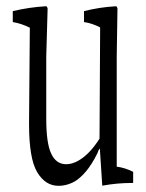

<svg xmlns="http://www.w3.org/2000/svg" viewBox="-20 -606 468 616"><path d="M99.6 -53.2Q73.2 -96.2 73.2 -208Q73.2 -208 73.2 -214.8Q73.2 -214.8 75.7 -517.1Q48.3 -530.8 21 -535.2Q21 -557.6 21 -570.3Q74.2 -583 127.4 -585.9Q130.4 -586.9 132.8 -578.6Q130.9 -506.8 128.4 -424.8Q128.4 -330.1 128.4 -225.6Q128.4 -146.5 144 -113.8Q159.7 -79.1 192.4 -79.1Q211.4 -79.1 231 -90.3Q267.1 -110.4 299.3 -161.1Q300.3 -344.7 301.3 -518.1Q274.9 -531.7 249.5 -535.2Q249.5 -557.6 249.5 -570.3Q299.3 -583 351.6 -585.9Q354.5 -586.9 356.9 -578.6Q356 -506.8 354.5 -424.8Q354.5 -252.9 354.5 -71.3Q380.9 -67.9 407.2 -54.7Q407.2 -42 407.2 -19Q407.2 -19 402.8 -19Q355.5 -19 308.1 -10.3Q304.2 -74.7 300.3 -129.4Q296.4 -126.5 292.5 -114.3Q275.4 -79.6 256.3 -56.6Q234.4 -30.3 212.4 -20Q190.4 -9.8 168 -9.8Q125.5 -9.8 99.6 -53.2Z"/></svg>

Font: Scarab Serif
Style: Light
Weight: 300
Designer: John Roberts
Foundry: Scarab
Version: 1.0